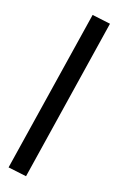

<svg xmlns="http://www.w3.org/2000/svg" viewBox="-92 -778 602 940"><g transform="rotate(10 208.5 -308.0)"><path d="M290.2 -725.4 381.4 -697.7 106.3 108.8 14.6 81.1Z"/></g></svg>

Font: Vazir FD Medium
Style: Regular
Weight: 500
Foundry: DejaVu fonts team - Redesigned by Saber Rastikerdar
Version: Version 21.10;October 20, 2019;FontCreator 12.0.0.2547 64-bi